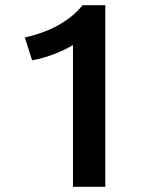

<svg xmlns="http://www.w3.org/2000/svg" viewBox="-20 -716 605 742"><path d="M387 6V-696H299Q265 -653 209.5 -621Q154 -589 76 -571L104 -483Q149 -491 193 -508.5Q237 -526 262 -542V6Z"/></svg>

Font: Repo DemiBold
Style: Regular
Weight: 600
Designer: Stefan Peev
Foundry: Context Ltd
Version: Version 1.502